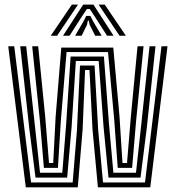

<svg xmlns="http://www.w3.org/2000/svg" viewBox="-20 -797 748 817"><path d="M89.7 0 15.1 -600H40.6L112.1 -20.6H289.2L307.4 -242.2L320.4 -518.2H382.4L397.9 -242.3L418.4 -20.6H597L667.1 -600H692.7L619.4 0H396.6L373.7 -245.9L360.8 -499.1H342L331.6 -246.3L311 0ZM131.2 -41.3 104.8 -249.2 66.1 -600H91.5L128.5 -262.2L150.3 -62H245.1L261.5 -268.8L280.5 -556.3H422.2L443.7 -269.5L462.5 -62H558.7L580.6 -262.7L616.3 -600H641.6L604.3 -250L577.9 -41.3H441.7L420.7 -256.7L399.9 -537.3H302.8L284.6 -256L265.8 -41.3ZM166.8 -82.7 150.3 -277.9 117 -600H142.5L172.4 -299.8L188.6 -103.3H206.4L216.7 -299.8L240.8 -594.4H462L488.5 -301.4L501.2 -103.3H520.5L536.9 -301.4L565.2 -600H590.8L558.8 -278.8L542.2 -82.7H481L466.4 -283.2L439.6 -575.4H263.2L238.8 -282.2L226.5 -82.7ZM196 -645 285.8 -777.4H311.9L222.9 -645ZM248.2 -645 334 -777.4H377.5L463.3 -645H435.5L383.4 -726.3L362 -758.6H349.6L328 -726.1L276 -645ZM299.7 -645 334.7 -705 346.9 -729.1H364.6L377 -705L412.6 -645H384.9L361.7 -691L357.6 -709.3H354L350 -691L327.4 -645ZM488.6 -645 399.6 -777.4H425.7L515.5 -645Z"/></svg>

Font: Big Shoulders Inline Text SC Thin
Style: Regular
Weight: 100
Designer: Patric King
Foundry: XO Type Co
Version: Version 2.002